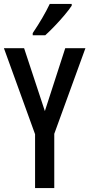

<svg xmlns="http://www.w3.org/2000/svg" viewBox="-20 -1011 456 980"><path d="M209 -444 313 -765H416L257 -328V-51H159V-326L0 -765H103ZM346 -982Q333 -962 309 -933.5Q285 -905 258.5 -877.5Q232 -850 211 -831H147V-842Q201 -922 234 -991H346Z"/></svg>

Font: Noto Sans Tamil UI ExtraCondensed Medium
Style: Regular
Weight: 500
Width: 2
Designer: Jelle Bosma - Monotype Design Team
Foundry: Monotype Imaging Inc.
Version: Version 2.004; ttfautohint (v1.8.4.7-5d5b)